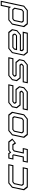

<svg xmlns="http://www.w3.org/2000/svg" viewBox="2242 -3032 790 5314"><g transform="rotate(-90 2637.0 -375.0)"><path d="M108 0 27 -103 98 -437 223 -540H751.5L721.5 -398.5H262L225 -368L183 -172L207 -141.5H666.5L636.5 0ZM131.5 -30H613L630 -111H189L150.5 -159.5L198 -382.5L255 -429.5H697.5L715 -510.5H232L125.5 -422.5L60.5 -118.5Z M791.5 0 821.5 -141H938.5L992 -391.5L986 -399H877.5L907.5 -540H1054L1079.5 -500L1126.5 -540H1374L1460 -430.5L1328.5 -324.5L1275.5 -398.5H1165.5L1128.5 -368L1080 -140.5H1197L1167 0ZM827 -30H1145L1162 -110.5H1043L1101.5 -384.5L1154.5 -428H1298.5L1342 -367.5L1417.5 -429L1355.5 -509H1131.5L1071.5 -459L1037 -509H929L912 -428.5H1002.5L1023.5 -399L962 -110.5H844Z M1559.5 0 1478.5 -103 1549.5 -437 1674.5 -540H2120L2201 -437L2130 -103L2005 0ZM1583 -30H1996.5L2102.5 -117.5L2167.5 -422.5L2098.5 -510H1683.5L1577 -422L1512.5 -119.5ZM1640.5 -111 1602 -159.5 1649.5 -382 1706.5 -429H2041L2078 -382.5L2030.5 -157.5L1973.5 -111ZM1658.5 -141.5H1966L2003 -172L2045 -368L2021 -398.5H1713.5L1676.5 -368L1634.5 -172Z M2238 0 2268 -141.5H2716L2751.5 -171L2729.5 -199.5H2378.5L2297.5 -302.5L2326 -437L2451 -540H2962.5L2932.5 -398.5H2489.5L2454 -369.5L2477 -340.5H2827L2908 -237.5L2879.5 -103L2754.5 0ZM2274.5 -31H2748L2852 -117L2875.5 -225.5L2807 -311H2454L2421 -354L2427.5 -384.5L2481 -429H2909L2926.5 -510H2458.5L2353.5 -423.5L2330.5 -315L2397 -230.5H2750L2785 -186.5L2778.5 -156.5L2725 -112H2291.5Z M2987.5 0 3017.5 -141.5H3465.5L3501 -171L3479 -199.5H3128L3047 -302.5L3075.5 -437L3200.5 -540H3712L3682 -398.5H3239L3203.5 -369.5L3226.5 -340.5H3576.5L3657.5 -237.5L3629 -103L3504 0ZM3024 -31H3497.5L3601.5 -117L3625 -225.5L3556.5 -311H3203.5L3170.5 -354L3177 -384.5L3230.5 -429H3658.5L3676 -510H3208L3103 -423.5L3080 -315L3146.5 -230.5H3499.5L3534.5 -186.5L3528 -156.5L3474.5 -112H3041Z M4407 -540 4488 -437 4457.5 -294.5 4333 -191.5H3914.5L3910 -172L3934 -141.5H4418L4388 0H3835L3754 -103L3825 -437L3950 -540ZM4385.5 -510H3958L3850 -420.5L3785.5 -117.5L3855 -29.5H4362.5L4379.5 -110.5H3912L3875 -157.5L3888.5 -220.5H4325.5L4430 -306.5L4454.5 -422.5ZM4328 -429 4365 -382.5 4355.5 -337 4309 -298H3905L3922.5 -380.5L3981 -429ZM4308 -398.5H3989L3952 -368L3943.5 -328H4303L4328.5 -349L4332.5 -368Z M5011.5 0H4624L4542 -103L4613 -437L4738.5 -540H5078L5086 -530.5L5132.5 -750H5274L5136.5 -103ZM5001.5 -29.5 5110 -118.5 5238 -720.5H5157L5102.5 -464.5L5065.5 -511H4746L4641.5 -425L4576.5 -118.5L4647 -29.5ZM4978.5 -110.5H4704L4665.5 -158.5L4714 -385.5L4769 -430H5034.5L5082 -369.5L5037.5 -158.5ZM4973 -141.5 5010 -172 5049.5 -358.5 5018 -399H4777L4740 -368L4698.5 -172L4722.5 -141.5Z"/></g></svg>

Font: Tourney Expanded Light
Style: Italic
Weight: 300
Width: 7
Italic angle: -12°
Designer: Tyler Finck
Foundry: Etcetera Type Co
Version: Version 1.010; ttfautohint (v1.8.3)